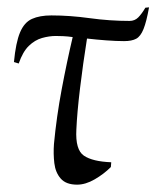

<svg xmlns="http://www.w3.org/2000/svg" viewBox="-20 -501 426 523"><path d="M190 2Q160 2 145.5 -14.5Q131 -31 128 -56.5Q125 -82 127 -109Q134 -183 148 -257.5Q162 -332 178 -400Q164 -402 152 -402.5Q140 -403 132 -403Q114 -403 94.5 -397.5Q75 -392 58.5 -376Q42 -360 31 -328L18 -332Q23 -385 34.5 -412.5Q46 -440 67 -449.5Q88 -459 120 -459Q170 -459 224.5 -451.5Q279 -444 333 -444Q347 -444 356.5 -453.5Q366 -463 376 -480L386 -481Q379 -442 371 -422Q363 -402 351 -395.5Q339 -389 318 -389Q297 -389 270 -391Q243 -393 217 -396Q206 -327 198 -260.5Q190 -194 188 -148Q185 -93 208.5 -77Q232 -61 283 -59L282 -46Q263 -27 238 -12.5Q213 2 190 2Z"/></svg>

Font: Ancizar Serif Light
Style: Italic
Weight: 300
Italic angle: -4°
Designer: Cesar Puertas, Viviana Monsalve, Julian Moncada, Julian Prieto, Jose Castro, Felipe Aragon, Mariel Hernandez, Sara Alarc
Version: Version 8.100